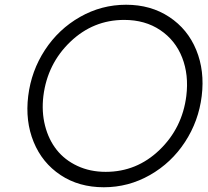

<svg xmlns="http://www.w3.org/2000/svg" viewBox="-20 -780 878 810"><path d="M418 10Q313 10 235.5 -41.5Q158 -93 122 -181Q86 -269 99 -375Q112 -481 169.5 -569Q227 -657 317.5 -708.5Q408 -760 512 -760Q616 -760 694 -708.5Q772 -657 808 -569Q844 -481 831 -375Q818 -269 760.5 -181Q703 -93 612.5 -41.5Q522 10 418 10ZM426 -55Q557 -55 653 -147.5Q749 -240 766 -375Q777 -464 748.5 -537Q720 -610 656 -653Q592 -696 504 -696Q373 -696 276.5 -603.5Q180 -511 163 -375Q155 -309 170 -250Q185 -191 219 -148Q253 -105 306.5 -80Q360 -55 426 -55Z"/></svg>

Font: Orkney Light
Style: LightItalic
Weight: 300
Designer: Samuel Oakes and Alfredo Marco Pradil
Foundry: Alfredo Marco Pradil
Version: 1.0; ttfautohint (v1.5)